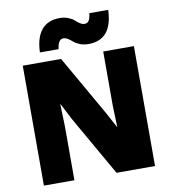

<svg xmlns="http://www.w3.org/2000/svg" viewBox="-94 -960 925 1041"><g transform="rotate(-10 368.5 -440.0)"><path d="M674.8 -660.2V0H462.9L273.9 -331.1L229 -418.9H227.1L231 -296.9V0H63V-660.2H273.9L462.9 -329.1L508.8 -244.1H509.8L505.9 -362.8V-660.2ZM167 -714.8Q169.9 -797.4 204.8 -838.6Q239.7 -879.9 304.2 -879.9Q330.6 -879.9 351.8 -871.3Q373 -862.8 383.8 -852.5Q394.5 -842.3 407.7 -833.7Q420.9 -825.2 433.1 -825.2Q448.7 -825.2 456.8 -837.9Q464.8 -850.6 467.8 -877.9H571.8Q565.9 -713.9 435.1 -713.9Q408.7 -713.9 387.5 -722.4Q366.2 -731 355.2 -741Q344.2 -751 331.1 -759.5Q317.9 -768.1 305.2 -768.1Q275.9 -768.1 270 -714.8Z"/></g></svg>

Font: Human Sans Black
Style: Regular
Weight: 800
Designer: Tim Radville
Foundry: Continuum
Version: Version 1.000;FEAKit 1.0